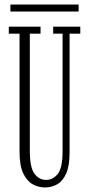

<svg xmlns="http://www.w3.org/2000/svg" viewBox="-20 -818 394 850"><path d="M179 12Q151 12 125.2 -2Q99.5 -16 83 -50.2Q66.5 -84.5 66.5 -145.5V-669H19V-700H159.5V-669H112V-151Q112 -76.5 132.5 -49Q153 -21.5 184 -21.5Q214.5 -21.5 235.8 -48Q257 -74.5 257 -148.5V-669H215.5V-700H335.5V-669H288V-142Q288 -83.5 273 -49.8Q258 -16 233 -2Q208 12 179 12ZM26 -767V-798H328V-767Z"/></svg>

Font: Imbue 10pt ExtraLight
Style: Regular
Weight: 200
Designer: Tyler Finck
Foundry: Etcetera Type Company
Version: Version 1.102; ttfautohint (v1.8.3)